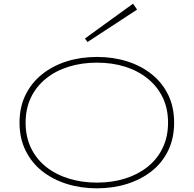

<svg xmlns="http://www.w3.org/2000/svg" viewBox="-20 -1009 1051 1042"><path d="M506 13Q418 13 342 -11Q266 -35 208.5 -80.5Q151 -126 118.5 -192.5Q86 -259 86 -343Q86 -428 118.5 -494Q151 -560 208.5 -606Q266 -652 342 -676Q418 -700 506 -700Q594 -700 670 -676Q746 -652 803.5 -606Q861 -560 893 -494Q925 -428 925 -343Q925 -259 893 -192.5Q861 -126 803.5 -80.5Q746 -35 670 -11Q594 13 506 13ZM506 -18Q589 -18 659 -40Q729 -62 781.5 -104Q834 -146 863 -206.5Q892 -267 892 -343Q892 -420 863 -480Q834 -540 781.5 -582.5Q729 -625 659 -647Q589 -669 506 -669Q424 -669 353 -647Q282 -625 229.5 -582.5Q177 -540 148 -480Q119 -420 119 -343Q119 -267 148 -206.5Q177 -146 229.5 -104Q282 -62 353 -40Q424 -18 506 -18ZM455 -781 441 -800 702 -989 724 -957Z"/></svg>

Font: BioRhyme SemiExpanded ExtraLight
Style: Regular
Weight: 250
Width: 6
Designer: Aoife Mooney
Foundry: Aoife Mooney Type
Version: Version 1.600;gftools[0.9.33]